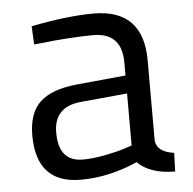

<svg xmlns="http://www.w3.org/2000/svg" viewBox="-43 -553 609 607"><g transform="rotate(-5 261.0 -250.0)"><path d="M433 -347V-93Q437 -56 491 -49L489 10Q410 10 370 -30Q280 10 190 10Q49 10 49 -143Q49 -214 86 -248.5Q123 -283 202 -291L359 -306V-347Q359 -442 268 -442Q237 -442 190 -439Q143 -436 112 -432L80 -429L77 -487Q194 -510 275 -510Q433 -510 433 -347ZM359 -249 211 -235Q125 -227 125 -145Q125 -53 202 -53Q233 -53 272 -60.5Q311 -68 335 -76L359 -84Z"/></g></svg>

Font: TypoPRO Titillium Text
Style: 400 wt
Weight: 400
Designer: Accademia di Belle Arti di Urbino and others
Foundry: Accademia di Belle Arti di Urbino and others.
Version: Version 25.000